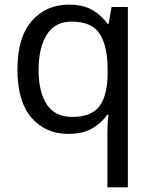

<svg xmlns="http://www.w3.org/2000/svg" viewBox="-20 -566 655 826"><path d="M442 11Q442 -7 443 -31Q444 -55 447 -72H441Q418 -38 377.5 -14Q337 10 273 10Q176 10 115.5 -59.5Q55 -129 55 -267Q55 -405 116.5 -475.5Q178 -546 276 -546Q339 -546 379 -522Q419 -498 443 -463H447L460 -536H530V240H442ZM290 -63Q373 -63 407.5 -108.5Q442 -154 443 -248V-266Q443 -368 409 -420.5Q375 -473 288 -473Q216 -473 181 -416.5Q146 -360 146 -265Q146 -170 181.5 -116.5Q217 -63 290 -63Z"/></svg>

Font: Noto Sans Indic Siyaq Numbers
Style: Regular
Weight: 400
Designer: Monotype Design Team
Foundry: Monotype Imaging Inc.
Version: Version 2.002; ttfautohint (v1.8.4.7-5d5b)